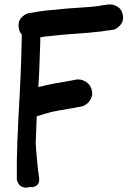

<svg xmlns="http://www.w3.org/2000/svg" viewBox="-20 -777 617 863"><path d="M77.1 -623C78.1 -622.1 78.1 -622.1 78.1 -621.1L75.2 -506.8C73.2 -455.1 71.3 -402.3 68.4 -350.6L62.5 -242.2C61.5 -206.1 59.6 -170.9 57.6 -134.8C57.6 -122.1 57.6 -110.4 56.6 -98.6C56.6 -86.9 56.6 -75.2 55.7 -62.5V26.4C55.7 33.2 57.6 39.1 61.5 45.9C65.4 52.7 70.3 58.6 76.2 61.5C83 64.5 89.8 66.4 97.7 66.4C103.5 66.4 109.4 65.4 114.3 62.5C117.2 63.5 119.1 64.5 122.1 64.5C124 64.5 126 64.5 127.9 63.5C134.8 62.5 139.6 60.5 143.6 57.6C148.4 54.7 151.4 49.8 154.3 43.9C155.3 39.1 156.2 35.2 156.2 31.2V26.4L152.3 -4.9C151.4 -7.8 151.4 -11.7 150.4 -15.6C150.4 -19.5 150.4 -23.4 149.4 -27.3C148.4 -38.1 147.5 -47.9 146.5 -58.6C145.5 -69.3 144.5 -79.1 143.6 -88.9C142.6 -99.6 141.6 -109.4 141.6 -120.1C140.6 -126 140.6 -131.8 140.6 -136.7L144.5 -238.3C144.5 -244.1 144.5 -250 145.5 -254.9L157.2 -257.8C162.1 -258.8 166 -260.7 169.9 -261.7L181.6 -265.6C184.6 -266.6 187.5 -266.6 190.4 -267.6L199.2 -270.5C208 -272.5 215.8 -274.4 223.6 -276.4C232.4 -277.3 240.2 -279.3 248 -281.2C258.8 -282.2 268.6 -284.2 278.3 -286.1C289.1 -288.1 298.8 -290 308.6 -291C315.4 -292 321.3 -293.9 327.1 -294.9L344.7 -297.9C354.5 -299.8 364.3 -304.7 373 -312.5C381.8 -320.3 387.7 -329.1 390.6 -338.9C393.6 -343.8 394.5 -349.6 394.5 -356.4C394.5 -361.3 393.6 -365.2 392.6 -370.1C390.6 -381.8 385.7 -391.6 378.9 -398.4C372.1 -406.2 363.3 -412.1 352.5 -416C345.7 -418.9 337.9 -419.9 331.1 -419.9C328.1 -419.9 324.2 -419.9 321.3 -418.9L274.4 -410.2L227.5 -402.3C217.8 -400.4 208 -398.4 199.2 -396.5C189.5 -394.5 179.7 -392.6 170.9 -389.6L159.2 -387.7C157.2 -386.7 155.3 -385.7 152.3 -384.8C153.3 -408.2 155.3 -431.6 156.2 -455.1L160.2 -564.5C161.1 -579.1 161.1 -594.7 161.1 -609.4C176.8 -612.3 192.4 -614.3 209 -615.2C235.4 -618.2 260.7 -621.1 287.1 -623L341.8 -627C360.4 -627.9 378.9 -629.9 397.5 -631.8C404.3 -632.8 410.2 -632.8 416 -633.8L435.5 -635.7C444.3 -636.7 452.1 -638.7 460 -639.6C468.8 -640.6 476.6 -641.6 485.4 -642.6C495.1 -643.6 503.9 -648.4 511.7 -655.3C520.5 -662.1 526.4 -670.9 530.3 -679.7C532.2 -685.5 533.2 -691.4 533.2 -698.2C533.2 -702.1 533.2 -706.1 532.2 -709C530.3 -719.7 526.4 -729.5 520.5 -736.3C514.6 -743.2 506.8 -749 496.1 -752.9C489.3 -755.9 481.4 -756.8 474.6 -756.8H466.8C460 -755.9 452.1 -754.9 445.3 -753.9C437.5 -752.9 429.7 -751 422.9 -750L387.7 -746.1C369.1 -745.1 350.6 -743.2 332 -742.2L277.3 -738.3C258.8 -736.3 239.3 -734.4 219.7 -732.4C201.2 -731.4 181.6 -729.5 163.1 -726.6C154.3 -725.6 144.5 -723.6 135.7 -721.7C127 -720.7 118.2 -718.8 109.4 -717.8C99.6 -715.8 90.8 -710.9 83 -704.1C74.2 -697.3 68.4 -688.5 65.4 -679.7C64.5 -674.8 63.5 -668.9 63.5 -663.1C63.5 -659.2 63.5 -655.3 64.5 -650.4C66.4 -639.6 70.3 -629.9 77.1 -623Z"/></svg>

Font: Citrustime FakeCyr
Style: Regular
Weight: 400
Version: Version 1.1